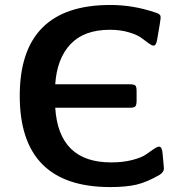

<svg xmlns="http://www.w3.org/2000/svg" viewBox="-20 -737 743 779"><path d="M60.1 -348.1Q60.1 -717.3 428.2 -716.8Q520 -716.8 607.9 -687Q615.7 -684.1 618.9 -683.1Q622.1 -682.1 626 -679Q629.9 -675.8 630.9 -672.9Q631.8 -669.9 631.8 -664.1Q631.8 -657.2 617.2 -574.2Q613.3 -552.2 603 -551.8Q596.2 -551.8 582.5 -561.8Q568.8 -571.8 552.5 -584Q536.1 -596.2 502 -606.2Q467.8 -616.2 425.8 -616.2Q320.8 -616.2 265.9 -557.6Q210.9 -499 204.1 -395H505.9Q522.9 -395 528.6 -390.6Q534.2 -386.2 534.2 -367.2V-328.1Q534.2 -312 529.5 -305.9Q524.9 -299.8 506.8 -299.8H204.1Q218.3 -77.6 431.2 -78.1Q480 -78.1 517.6 -88.1Q555.2 -98.1 572 -110.1Q588.9 -122.1 603.5 -132.1Q618.2 -142.1 626 -142.1Q638.2 -142.1 640.1 -108.9Q642.1 -90.8 643.1 -76.9Q644 -63 644.5 -59.6Q645 -56.2 645 -53.2Q645 -39.1 627.9 -27.8Q576.2 2 534.2 12Q492.2 22 426.8 22Q60.1 22 60.1 -348.1Z"/></svg>

Font: CMU Sans Serif
Style: Bold
Weight: 700
Version: Version 0.7.0